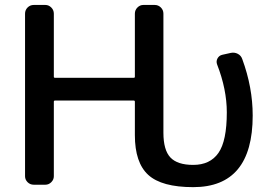

<svg xmlns="http://www.w3.org/2000/svg" viewBox="-20 -772 1102 775"><path d="M524.4 -226.6V-361.3Q524.4 -366.2 519.5 -366.2H202.1Q197.3 -366.2 197.3 -361.3V-60.5Q197.3 -46.9 187 -36.6Q176.8 -26.4 163.1 -26.4H116.2Q101.6 -26.4 91.3 -36.6Q81.1 -46.9 81.1 -60.5V-716.8Q81.1 -731.4 91.3 -741.7Q101.6 -752 116.2 -752H163.1Q176.8 -752 187 -741.7Q197.3 -731.4 197.3 -716.8V-461.9Q197.3 -458 202.1 -458H519.5Q524.4 -458 524.4 -461.9V-716.8Q524.4 -731.4 534.7 -741.7Q544.9 -752 558.6 -752H604.5Q619.1 -752 629.4 -741.7Q639.6 -731.4 639.6 -716.8V-236.3Q639.6 -166 668 -136.2Q696.3 -106.4 759.8 -106.4Q828.1 -106.4 861.8 -154.8Q895.5 -203.1 895.5 -318.4Q895.5 -411.1 856.4 -511.7Q851.6 -524.4 857.9 -536.1Q864.3 -547.9 877 -550.8L912.1 -558.6Q926.8 -561.5 939.9 -554.7Q953.1 -547.9 958 -533.2Q1000 -418.9 1000 -305.7Q1000 -16.6 759.8 -16.6Q632.8 -16.6 578.6 -65.9Q524.4 -115.2 524.4 -226.6Z"/></svg>

Font: Gen Jyuu GothicL Medium
Style: Regular
Weight: 500
Designer: [Source Han Sans]
Ryoko NISHIZUKA  (kana & ideographs); Paul D. Hunt (Latin, Greek & Cyrillic); Wenlong ZHANG  (bopomofo
Version: Version 1.002.20150607